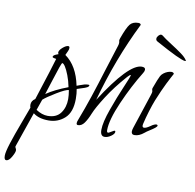

<svg xmlns="http://www.w3.org/2000/svg" viewBox="-163 -729 1119 1102"><g transform="rotate(10 396.5 -178.0)"><path d="M268 -215Q274 -217 287 -222Q300 -227 311 -230Q322 -233 333 -233Q340 -233 340 -230Q340 -223 330 -217.5Q320 -212 299.5 -206Q279 -200 272 -197Q277 -171 277 -140Q277 -62 237.5 -26.5Q198 9 144 9Q86 9 54 -17Q45 9 20 81.5Q-5 154 -16 186Q-17 188 -17 190Q-17 193 -13.5 199Q-10 205 -10 211Q-10 223 -25 249.5Q-40 276 -56 276Q-68 276 -68 251Q-68 230 -51.5 178Q-35 126 -3.5 42.5Q28 -41 29 -45Q26 -52 26 -62Q26 -85 48 -99Q115 -306 126 -346Q126 -347 115 -348.5Q104 -350 104 -355Q104 -363 120 -370L135 -376Q131 -380 131 -384Q131 -398 150 -414.5Q169 -431 182 -431Q190 -431 190 -421Q190 -412 185 -402L174 -378Q245 -328 268 -215ZM229 -183Q212 -183 160 -151.5Q108 -120 88 -102L66 -39Q101 -16 134 -16Q185 -16 209.5 -49.5Q234 -83 234 -131Q234 -153 229 -183ZM224 -199Q217 -235 205 -266Q193 -297 182.5 -313Q172 -329 165 -329Q162 -329 152 -300.5Q142 -272 125 -218Q108 -164 99 -137Q147 -170 224 -199Z M632 -354Q578 -267 531.5 -160.5Q485 -54 485 5Q485 19 493 19Q496 19 510.5 10Q525 1 528 1Q533 1 533 7Q533 19 514 32.5Q495 46 477 46Q452 46 452 9Q452 -34 480 -112.5Q508 -191 536 -255.5Q564 -320 564 -328Q564 -330 563 -330Q559 -330 545 -315Q482 -244 439 -176.5Q396 -109 381.5 -73Q367 -37 351.5 -15.5Q336 6 315 6Q306 6 306 -4Q306 -13 311 -24Q338 -94 363 -169Q388 -244 416.5 -336.5Q445 -429 463 -483Q466 -492 466 -501Q466 -505 465 -508.5Q464 -512 464 -514Q464 -518 467 -527Q490 -591 506 -611.5Q522 -632 555 -632Q568 -632 570 -623Q461 -403 393 -155Q542 -388 618 -388Q639 -388 639 -374Q639 -365 632 -354Z M806 -379Q804 -376 792.5 -354Q781 -332 773 -316Q765 -300 751 -269Q737 -238 726 -210Q715 -182 703 -143Q691 -104 682 -65Q681 -60 681 -57Q681 -51 683.5 -48Q686 -45 691 -45Q703 -45 726 -61Q732 -66 738 -69Q744 -72 749 -74Q754 -76 758 -76Q761 -76 763 -74.5Q765 -73 766 -71Q766 -65 755.5 -56.5Q745 -48 726.5 -36.5Q708 -25 699 -17Q671 6 645 6Q639 6 635 4.5Q631 3 628.5 -1.5Q626 -6 626 -12Q626 -21 630 -33Q653 -100 698 -239Q700 -246 701 -250Q702 -254 702 -257Q702 -261 700.5 -264.5Q699 -268 699 -271Q699 -273 699.5 -276Q700 -279 702 -283Q720 -333 730 -352Q735 -362 746 -370.5Q757 -379 769 -383.5Q781 -388 791 -388Q797 -388 801 -385.5Q805 -383 806 -379ZM859 -469Q861 -467 861 -465Q859 -463 857 -463Q831 -463 681 -546Q676 -549 674 -552.5Q672 -556 672 -561Q672 -570 680 -579Q688 -588 696 -588Q698 -588 699 -587.5Q700 -587 701.5 -586.5Q703 -586 704 -585Q724 -569 761 -545.5Q798 -522 824 -503Q850 -484 859 -469Z"/></g></svg>

Font: Bilbo Swash Caps
Style: Regular
Weight: 400
Designer: Robert E. Leuschke
Foundry: Robert E. Leuschke
Version: Version 1.002